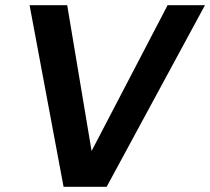

<svg xmlns="http://www.w3.org/2000/svg" viewBox="-20 -720 810 740"><path d="M225 0 94 -700H239L333 -138L626 -700H770L391 0Z"/></svg>

Font: DM Sans 12pt
Style: Bold Italic
Weight: 700
Italic angle: -10°
Version: Version 4.004;gftools[0.9.30]